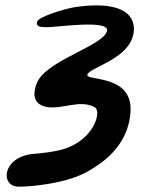

<svg xmlns="http://www.w3.org/2000/svg" viewBox="-20 -701 553 721"><path d="M308 -420C313 -447 458 -476 480 -569C490 -608 487 -705 266 -675C225 -669 123 -638 119 -619C114 -599 136 -599 160 -599C194 -599 389 -628 382 -586C372 -529 151 -475 118 -388C105 -355 100 -312 152 -300C210 -287 280 -330 336 -298C363 -283 333 -174 215 -140C179 -130 139 -126 105 -123C-11 -113 -22 0 51 0C95 0 230 -11 311 -58C348 -80 461 -143 470 -280C480 -423 304 -396 308 -420Z"/></svg>

Font: Carybe
Style: Regular
Weight: 400
Designer: Genilson Lima Santos
Foundry: Genilson Lima Santos
Version: Version 1.010;PS 001.010;hotconv 1.0.70;makeotf.lib2.5.58329